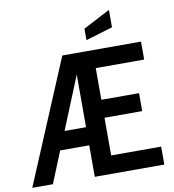

<svg xmlns="http://www.w3.org/2000/svg" viewBox="-103 -990 971 1074"><g transform="rotate(-10 382.5 -453.0)"><path d="M743 -102V0H348V-179H183L110 0H-7L287 -700H734V-598H459V-418H673V-316H459V-102ZM348 -282V-581L226 -282ZM435 -826 588 -906V-807L435 -761Z"/></g></svg>

Font: Cabin Condensed SemiBold
Style: Regular
Weight: 600
Width: 3
Designer: Pablo Impallari
Foundry: Pablo Impallari. http://www.impallari.com Igino Marini. http://www.ikern.com
Version: Version 2.200